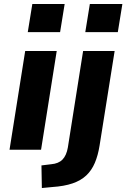

<svg xmlns="http://www.w3.org/2000/svg" viewBox="-20 -755 637 968"><path d="M120 -593 143 -735H306L283 -593ZM28 0 107 -498H266L187 0ZM410 -593 433 -735H597L574 -593ZM191 193 189 79 238 73Q275 70 295 49.5Q315 29 322 -11L399 -498H558L482 -21Q474 29 458 66.5Q442 104 415 129.5Q388 155 346 169.5Q304 184 243 188Z"/></svg>

Font: Nunito Sans 9pt ExtraBold
Style: Italic
Weight: 800
Italic angle: -9°
Version: Version 3.101;gftools[0.9.27]